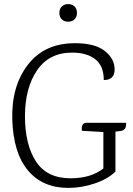

<svg xmlns="http://www.w3.org/2000/svg" viewBox="-20 -903 652 938"><path d="M402 -303H596Q596 -303 596 -296Q596 -266 568 -263L544 -260V-65Q508 -29 443.5 -7Q379 15 314 15Q188 15 116.5 -70.5Q45 -156 40 -318.5Q35 -481 116 -586.5Q197 -692 346 -692Q444 -692 492 -654Q540 -616 540 -564Q540 -512 487 -512Q487 -581 445.5 -613.5Q404 -646 332 -646Q220 -646 161 -559.5Q102 -473 102 -335Q102 -197 155.5 -114.5Q209 -32 325 -32Q424 -32 485 -80V-258L380 -264Q376 -303 402 -303ZM344 -808.5Q332 -797 313 -797Q294 -797 282 -808.5Q270 -820 270 -840Q270 -860 282 -871.5Q294 -883 313 -883Q332 -883 344 -871.5Q356 -860 356 -840Q356 -820 344 -808.5Z"/></svg>

Font: Karma Light
Style: Regular
Weight: 300
Designer: Joana Correia
Foundry: Indian Type Foundry
Version: Version 1.202;PS 1.0;hotconv 1.0.78;makeotf.lib2.5.61930; tt